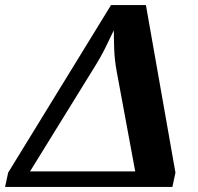

<svg xmlns="http://www.w3.org/2000/svg" viewBox="-59 -734 777 754"><path d="M-39 0 -27 -56 377 -714H514L630 -56L618 0ZM59 -61H472L399 -455Q391 -499 389.5 -540.5Q388 -582 388 -615Q372 -582 354.5 -546Q337 -510 308 -464Z"/></svg>

Font: Noto Serif
Style: Bold Italic
Weight: 700
Italic angle: -12°
Designer: Monotype Design Team
Foundry: Monotype Imaging Inc.
Version: Version 2.013